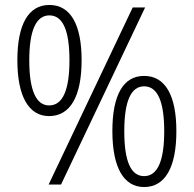

<svg xmlns="http://www.w3.org/2000/svg" viewBox="-20 -744 781 774"><path d="M179 -724C94 -724 50 -645 50 -501C50 -357 95 -276 178 -276C263 -276 309 -355 309 -501C309 -646 264 -724 179 -724ZM565 -714H515L176 0H226ZM179 -682C234 -682 260 -620 260 -501C260 -381 233 -319 178 -319C125 -319 98 -381 98 -501C98 -622 126 -682 179 -682ZM561 -438C477 -438 433 -361 433 -216C433 -68 479 10 561 10C645 10 691 -68 691 -215C691 -360 646 -438 561 -438ZM561 -396C616 -396 642 -333 642 -215C642 -97 616 -34 561 -34C507 -34 481 -95 481 -215C481 -336 508 -396 561 -396Z"/></svg>

Font: Noto Sans Gujarati UI SemiCondensed Light
Style: Regular
Weight: 300
Width: 4
Designer: Jelle Bosma - Monotype Design Team, Universal Thirst
Foundry: Monotype Imaging Inc.
Version: Version 2.106